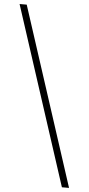

<svg xmlns="http://www.w3.org/2000/svg" viewBox="-62 -859 475 1021"><g transform="rotate(5 175.0 -348.5)"><path d="M38.1 -824.2 347.2 127H309.1L0 -824.2Z"/></g></svg>

Font: Montserrat Ultra Light
Style: Regular
Weight: 200
Designer: Julieta Ulanovsky
Foundry: Julieta Ulanovsky
Version: Version 3.001;PS 003.001;hotconv 1.0.70;makeotf.lib2.5.58329